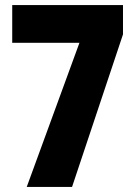

<svg xmlns="http://www.w3.org/2000/svg" viewBox="-20 -734 536 754"><path d="M85 0 292 -566H28V-714H463V-599L263 0Z"/></svg>

Font: Noto Sans Tamil ExtraCondensed Black
Style: Regular
Weight: 900
Width: 2
Designer: Jelle Bosma - Monotype Design Team
Foundry: Monotype Imaging Inc.
Version: Version 2.004; ttfautohint (v1.8.4.7-5d5b)